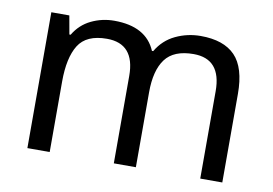

<svg xmlns="http://www.w3.org/2000/svg" viewBox="-63 -646 1062 746"><g transform="rotate(10 467.5 -273.0)"><path d="M673 -546Q764 -546 809 -499.5Q854 -453 854 -349V0H767V-345Q767 -472 658 -472Q580 -472 546.5 -427Q513 -382 513 -296V0H426V-345Q426 -472 316 -472Q235 -472 204 -422Q173 -372 173 -278V0H85V-536H156L169 -463H174Q199 -505 241.5 -525.5Q284 -546 332 -546Q458 -546 496 -456H501Q528 -502 574.5 -524Q621 -546 673 -546Z"/></g></svg>

Font: Noto Sans Hebrew Droid
Style: Regular
Weight: 400
Designer: Monotype Design Team
Foundry: Monotype Imaging Inc.
Version: Version 1.100